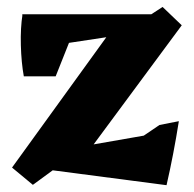

<svg xmlns="http://www.w3.org/2000/svg" viewBox="-20 -520 563 558"><path d="M75.5 17.2 15 -33 328.5 -466.5 395 -462.5 452.5 -499.8 508.2 -446.5 210.8 -44.5 147.5 -35.5ZM464 18.2 93.8 -30.2 123.8 -78 397.8 -125.8 443.5 -156.8 499.8 -167.8Q492 -118.5 483.1 -72.4Q474.2 -26.2 464 18.2ZM49.2 -298.2Q42 -337.8 40.6 -388.5Q39.2 -439.2 45.5 -478.5L199.2 -442.5L141.8 -298.2ZM46.5 -375.2 44.8 -478.5H444.2L404.2 -429.2Z"/></svg>

Font: Eczar
Style: Regular
Weight: 400
Designer: Vaibhav Singh
Foundry: Rosetta Type Foundry
Version: Version 2.000